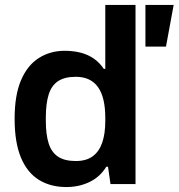

<svg xmlns="http://www.w3.org/2000/svg" viewBox="-20 -743 721 775"><path d="M248 12Q184 12 137 -17Q90 -46 64.5 -107Q39 -168 39 -264Q39 -359 65 -419.5Q91 -480 137 -509Q183 -538 241 -538Q277 -538 307 -530Q337 -522 360 -505.5Q383 -489 399 -465H405V-723H527V0H426L416 -70H409Q384 -29 341.5 -8.5Q299 12 248 12ZM286 -93Q328 -93 354 -112Q380 -131 392.5 -167Q405 -203 405 -255V-268Q405 -307 398 -338Q391 -369 376.5 -390Q362 -411 339.5 -422Q317 -433 286 -433Q241 -433 214.5 -415.5Q188 -398 176.5 -361.5Q165 -325 165 -269V-255Q165 -200 176.5 -164Q188 -128 214.5 -110.5Q241 -93 286 -93ZM567 -555V-723H681L650 -555Z"/></svg>

Font: Archivo SemiBold SemiBold
Style: Regular
Weight: 600
Version: Version 2.001